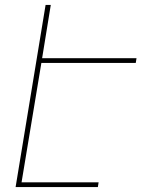

<svg xmlns="http://www.w3.org/2000/svg" viewBox="-20 -755 640 775"><path d="M43 0 164 -735H185L150 -520H531L528 -501H147L67 -19H378L375 0Z"/></svg>

Font: Iosevka Thin Extended Oblique
Style: Regular
Weight: 100
Width: 7
Italic angle: -9°
Monospace: yes
Designer: Belleve Invis
Foundry: Belleve Invis
Version: Version 32.5.0; ttfautohint (v1.8.4)